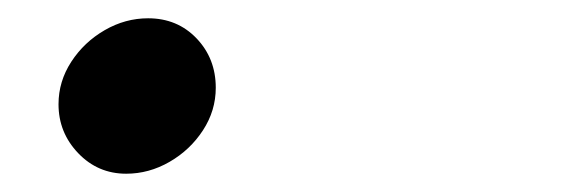

<svg xmlns="http://www.w3.org/2000/svg" viewBox="-20 -450 640 210"><path d="M118 -260Q87 -260 65.5 -282.5Q44 -305 44 -336Q44 -361 58 -382.5Q72 -404 94.5 -417Q117 -430 142 -430Q174 -430 195 -408Q216 -386 216 -354Q216 -329 202 -307.5Q188 -286 165.5 -273Q143 -260 118 -260Z"/></svg>

Font: Brygada 1918
Style: Bold Italic
Weight: 700
Italic angle: -8°
Designer: Mateusz Machalski | Borys Kosmynka | Przemek Hoffer
Foundry: NIEPODLEGLA 2018
Version: Version 3.006